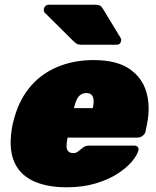

<svg xmlns="http://www.w3.org/2000/svg" viewBox="-20 -785 661 815"><path d="M263 10Q176 10 117.5 -18.5Q59 -47 37 -106.5Q15 -166 34 -259Q35 -261 35 -263Q35 -265 36 -266Q56 -352 103.5 -411Q151 -470 221.5 -500Q292 -530 377 -530Q475 -530 529.5 -492.5Q584 -455 601.5 -393.5Q619 -332 604 -258L598 -228Q596 -217 586 -209Q576 -201 565 -201H267Q267 -200 266.5 -199Q266 -198 266 -196Q262 -176 262.5 -162.5Q263 -149 270.5 -142Q278 -135 292 -135Q298 -135 303 -137Q308 -139 313 -143.5Q318 -148 325 -153Q336 -162 342.5 -164.5Q349 -167 361 -167H550Q560 -167 565 -161Q570 -155 567 -145Q562 -126 540 -99.5Q518 -73 479.5 -48Q441 -23 386.5 -6.5Q332 10 263 10ZM294 -326H374V-327Q379 -349 377 -363Q375 -377 367.5 -383.5Q360 -390 347 -390Q334 -390 323.5 -383.5Q313 -377 306 -363Q299 -349 294 -327ZM328 -595Q312 -595 304.5 -600Q297 -605 290 -612L168 -733Q165 -738 166 -745Q169 -765 189 -765H385Q396 -765 403 -762Q410 -759 418 -746L492 -624Q496 -619 494 -611Q491 -595 475 -595Z"/></svg>

Font: Rubik Light Black
Style: Italic
Weight: 900
Italic angle: -12°
Version: Version 2.104